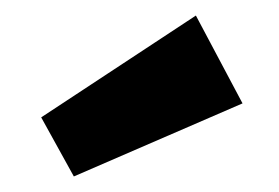

<svg xmlns="http://www.w3.org/2000/svg" viewBox="-20 -850 359 247"><path d="M292 -717 75 -623 33 -699 232 -830Z"/></svg>

Font: Fira Sans Condensed
Style: Bold
Weight: 700
Width: 3
Designer: bBox Type GmbH & Carrois Corporate GbR & Edenspiekermann AG
Foundry: bBox Type GmbH & Carrois Corporate GbR & Edenspiekermann AG
Version: Version 4.301